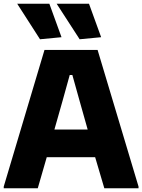

<svg xmlns="http://www.w3.org/2000/svg" viewBox="-22 -1007 761 1027"><path d="M-2 -9 216 -740H500L719 -9V0H536L487 -166H228L180 0H-2ZM447 -314 403 -470 365 -606H351L313 -469L269 -314ZM192 -797 70 -987H242L307 -808ZM404 -797 281 -987H454L519 -808Z"/></svg>

Font: Encode Sans Narrow
Style: ExtraBold
Weight: 800
Designer: Pablo Impallari, Andres Torresi
Foundry: Pablo Impallari, Andres Torresi
Version: Version 1.000; ttfautohint (v1.00) -l 8 -r 50 -G 200 -x 14 -